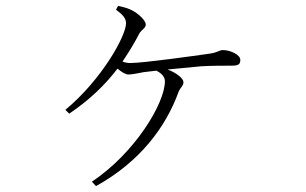

<svg xmlns="http://www.w3.org/2000/svg" viewBox="-20 -581 1040 652"><path d="M306 51C456 -32 543 -150 586 -268C592 -284 603 -289 603 -302C603 -314 581 -333 549 -345L664 -356C698 -358 745 -358 767 -358C793 -358 796 -365 796 -378C796 -395 762 -411 737 -411C724 -411 720 -402 686 -398C644 -392 467 -367 423 -367C414 -367 406 -368 396 -372C417 -403 436 -434 453 -467C461 -481 475 -485 475 -498C475 -511 451 -534 430 -545C418 -552 400 -557 381 -561L374 -548C397 -531 408 -519 408 -502C408 -459 325 -310 202 -208L215 -195C286 -243 338 -294 379 -348C392 -337 406 -328 416 -328C431 -328 450 -333 468 -336L511 -341C529 -332 540 -320 540 -305C540 -231 439 -62 292 36Z"/></svg>

Font: Noto Serif CJK SC ExtraLight
Style: Regular
Weight: 200
Designer: Ryoko NISHIZUKA 西塚涼子 (kana & ideographs); Frank Grießhammer (Latin, Greek & Cyrillic); Wenlong ZHANG 张文龙 (bopomofo); San
Foundry: Adobe
Version: Version 2.001;hotconv 1.1.0;makeotfexe 2.6.0